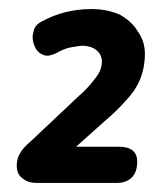

<svg xmlns="http://www.w3.org/2000/svg" viewBox="-20 -487 357 424"><path d="M271 -95Q283 -107 283 -130Q283 -163 242 -163H148L214 -222Q238 -242 259 -266Q279 -287 289 -311Q300 -338 300 -368Q300 -396 284 -418Q272 -439 244 -455Q216 -467 182 -467Q123 -467 73 -440Q60 -434 55 -422Q55 -420 53.5 -415Q52 -410 52 -406Q52 -391 60 -378Q67 -368 78 -365Q81 -364 85 -364Q91 -364 103 -369Q118 -378 134 -382Q156 -386 161 -386Q180 -386 192 -377Q205 -367 205 -351Q205 -332 191 -315Q176 -294 153 -274L49 -176Q30 -160 24 -148Q17 -137 17 -121Q17 -102 30 -93Q41 -83 62 -83H237Q259 -83 271 -95Z"/></svg>

Font: Sangu Suruhee
Style: Regular
Weight: 400
Designer: Hasan Shazil
Foundry: Thaana Type Foundry
Version: Version 1.010